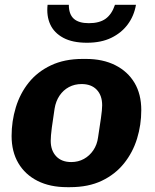

<svg xmlns="http://www.w3.org/2000/svg" viewBox="-20 -765 641 795"><path d="M258 10Q187 10 135.5 -16Q84 -42 56 -89.5Q28 -137 28 -202Q28 -263 45.5 -320.5Q63 -378 99 -423Q135 -468 191 -494.5Q247 -521 322 -521H336Q406 -521 457.5 -495Q509 -469 537 -422Q565 -375 565 -309Q565 -248 547.5 -191Q530 -134 493.5 -88.5Q457 -43 401.5 -16.5Q346 10 270 10ZM275 -94Q304 -94 327.5 -107Q351 -120 366.5 -143Q382 -166 386 -196Q393 -241 398 -276Q403 -311 403 -329Q403 -370 380.5 -393.5Q358 -417 318 -417Q289 -417 265.5 -404.5Q242 -392 226.5 -369Q211 -346 206 -315Q199 -271 194.5 -236Q190 -201 190 -182Q190 -142 212.5 -118Q235 -94 275 -94ZM340 -588Q280 -588 242 -608.5Q204 -629 188 -664Q172 -699 177 -745H265Q265 -706 285.5 -687.5Q306 -669 348 -669Q392 -669 417.5 -687.5Q443 -706 456 -745H543Q535 -699 509 -664Q483 -629 441 -608.5Q399 -588 340 -588Z"/></svg>

Font: Chivo Medium
Style: Bold Italic
Weight: 700
Italic angle: -8.05°
Version: Version 2.002